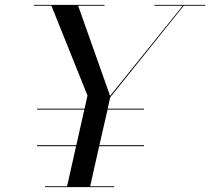

<svg xmlns="http://www.w3.org/2000/svg" viewBox="-20 -770 865 790"><path d="M165 -3.5V0H450V-3.5H351L388 -168.5H572.5V-172.5H389L422.5 -319H572.5V-323H423L433.5 -369.5L736 -746.5H825V-750H615V-746.5H732L433 -375.5L301.5 -746.5H410V-750H120V-746.5H191.5L340 -377L328 -323H132.5V-319H327L294 -172.5H132.5V-168.5H293L256 -3.5Z"/></svg>

Font: Bodoni* 48pt
Style: Italic
Weight: 400
Italic angle: -13°
Version: Version 2.3